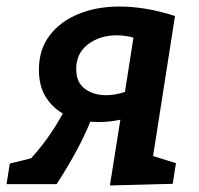

<svg xmlns="http://www.w3.org/2000/svg" viewBox="-47 -563 607 587"><path d="M-27 0 -17 -63 48 -79Q77 -111 101 -145Q125 -179 145 -216Q112 -235 92 -268Q72 -301 72 -350Q72 -412 105 -455Q138 -498 193.5 -520.5Q249 -543 318 -543Q399 -543 488 -514L421 -86L491 -64L481 -1L289 4L321 -197Q289 -190 256 -190Q242 -190 229 -191Q196 -108 126 0ZM186 -352Q186 -311 212.5 -291.5Q239 -272 277 -272Q306 -272 335 -282L361 -448Q336 -455 310 -455Q258 -455 222 -427.5Q186 -400 186 -352Z"/></svg>

Font: Bitter SemiBold
Style: Italic
Weight: 600
Italic angle: -9°
Designer: Sol Matas, and Bitter project Authors
Foundry: Sol Matas
Version: Version 2.001